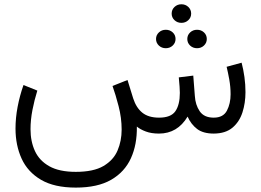

<svg xmlns="http://www.w3.org/2000/svg" viewBox="-20 -622 1215 894"><path d="M779.3 -558.6Q779.3 -577.1 792.5 -589.6Q805.7 -602.1 824.7 -602.1Q843.8 -602.1 856.9 -589.6Q870.1 -577.1 870.1 -558.6Q870.1 -540.5 856.9 -528.1Q843.8 -515.6 824.7 -515.6Q805.7 -515.6 792.5 -528.1Q779.3 -540.5 779.3 -558.6ZM852.1 -440.4Q852.1 -458.5 865.2 -470.9Q878.4 -483.4 897.5 -483.4Q916.5 -483.4 929.7 -471.2Q942.9 -459 942.9 -440.4Q942.9 -422.4 929.7 -409.9Q916.5 -397.5 897.5 -397.5Q878.4 -397.5 865.2 -409.9Q852.1 -422.4 852.1 -440.4ZM706.5 -440.4Q706.5 -458.5 719.7 -470.9Q732.9 -483.4 752 -483.4Q771 -483.4 784.2 -471.2Q797.4 -459 797.4 -440.4Q797.4 -422.4 784.2 -409.9Q771 -397.5 752 -397.5Q732.9 -397.5 719.7 -409.9Q706.5 -422.4 706.5 -440.4ZM720.2 0Q684.6 0 658.7 -9.8Q632.8 -19.5 617.2 -32.7Q618.7 50.8 589.6 114.7Q560.5 178.7 497.6 215.1Q434.6 251.5 333 251.5Q232.9 251.5 170.9 215.1Q108.9 178.7 80.6 116.5Q52.2 54.2 52.2 -23.4Q52.2 -72.8 62 -124.5Q71.8 -176.3 89.4 -226.1L153.8 -200.2Q140.1 -156.2 131.1 -110.1Q122.1 -64 122.1 -20.5Q122.1 36.6 142.8 81.5Q163.6 126.5 210 152.3Q256.3 178.2 333 178.2Q415.5 178.2 461.9 150.9Q508.3 123.5 527.3 78.9Q546.4 34.2 546.4 -18.6Q546.4 -73.2 532.2 -127.7Q518.1 -182.1 503.9 -221.7L573.7 -249.5L600.1 -164.1Q614.3 -120.1 642.8 -97.2Q671.4 -74.2 720.7 -74.2Q775.9 -74.2 796.6 -104.2Q817.4 -134.3 817.4 -189.5Q817.4 -210.9 812.5 -261.7L879.9 -270L887.2 -175.8Q889.6 -133.8 909.9 -104Q930.2 -74.2 975.1 -74.2Q1019.5 -74.2 1036.6 -106.9Q1053.7 -139.6 1053.7 -183.1Q1053.7 -217.8 1047.4 -252.7Q1041 -287.6 1035.2 -311L1105 -330.1Q1113.3 -298.3 1118.2 -263.2Q1123 -228 1123 -192.9Q1123 -142.6 1108.9 -98.6Q1094.7 -54.7 1062.5 -27.6Q1030.3 -0.5 975.6 0Q925.8 0 897.5 -21.7Q869.1 -43.5 853.5 -79.1Q806.2 0 720.2 0Z"/></svg>

Font: Vazirmatn RD UI Light
Style: Regular
Weight: 300
Designer: Saber Rastikerdar
Foundry: Saber Rastikerdar
Version: Version 33.003